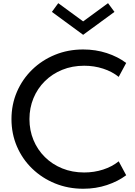

<svg xmlns="http://www.w3.org/2000/svg" viewBox="-20 -1144 832 1180"><path d="M491.5 16Q569.5 16 637.5 -6.8Q705.5 -29.5 755.5 -67L709.5 -152.5Q668.5 -119.5 613.5 -101.8Q558.5 -84 497.5 -84Q424 -84 362.5 -109Q301 -134 255.8 -178.8Q210.5 -223.5 185.8 -283.2Q161 -343 161 -412Q161 -481 185.8 -540.8Q210.5 -600.5 255.8 -645.2Q301 -690 362.5 -715Q424 -740 497.5 -740Q558.5 -740 613.5 -722.2Q668.5 -704.5 709.5 -671.5L755.5 -757Q704.5 -795.5 636.2 -817.8Q568 -840 491 -840Q398 -840 318 -807.2Q238 -774.5 178 -716.2Q118 -658 84.2 -580Q50.5 -502 50.5 -412Q50.5 -322 84 -244Q117.5 -166 177.8 -107.8Q238 -49.5 318.2 -16.8Q398.5 16 491.5 16ZM491 -930 683.5 -1071 644 -1124.5 491 -1012.5 338 -1124.5 299 -1071Z"/></svg>

Font: Spartan Medium
Style: Regular
Weight: 500
Designer: Matt Bailey, Mirko Velimirovic
Foundry: Matt Bailey
Version: Version 1.003; ttfautohint (v1.8.3)